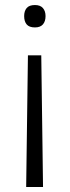

<svg xmlns="http://www.w3.org/2000/svg" viewBox="-20 -562 277 763"><path d="M91 -342H144L151 181H84ZM161 -498Q161 -477 150.5 -465Q140 -453 119 -453Q96 -453 86 -465Q76 -477 76 -498Q76 -518 86 -530Q96 -542 119 -542Q140 -542 150.5 -530Q161 -518 161 -498Z"/></svg>

Font: Noto Sans Hebrew Thin Light
Style: Regular
Weight: 300
Version: Version 3.001